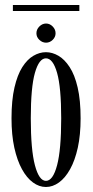

<svg xmlns="http://www.w3.org/2000/svg" viewBox="-20 -736 370 767"><path d="M163.5 11Q136.5 11 111.8 -7Q87 -25 67.8 -60Q48.5 -95 37.2 -146Q26 -197 26 -263.5Q26 -336 37.8 -386.5Q49.5 -437 69.2 -468Q89 -499 113.5 -513.2Q138 -527.5 163.5 -527.5Q189 -527.5 213.5 -513.2Q238 -499 258.2 -468Q278.5 -437 290.2 -386.5Q302 -336 302 -263.5Q302 -197 290.8 -146Q279.5 -95 260 -60Q240.5 -25 215.5 -7Q190.5 11 163.5 11ZM163.5 -13.5Q191.5 -13.5 208 -75.8Q224.5 -138 224.5 -263.5Q224.5 -387 208 -445Q191.5 -503 163.5 -503Q136 -503 119.5 -445Q103 -387 103 -263.5Q103 -138 119.5 -75.8Q136 -13.5 163.5 -13.5ZM164 -565.5Q149 -565.5 137.2 -576.8Q125.5 -588 125.5 -603Q125.5 -618.5 137.2 -630.2Q149 -642 164 -642Q179 -642 190.5 -630.2Q202 -618.5 202 -603Q202 -588 190.5 -576.8Q179 -565.5 164 -565.5ZM31.5 -692V-716H297V-692Z"/></svg>

Font: Imbue 48pt
Style: Regular
Weight: 400
Designer: Tyler Finck
Foundry: Etcetera Type Company
Version: Version 1.102